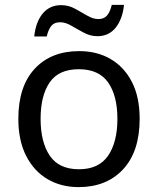

<svg xmlns="http://www.w3.org/2000/svg" viewBox="-20 -755 645 785"><path d="M551 -269Q551 -136 483.5 -63Q416 10 301 10Q230 10 174.5 -22.5Q119 -55 87 -117.5Q55 -180 55 -269Q55 -402 122 -474Q189 -546 304 -546Q377 -546 432.5 -513.5Q488 -481 519.5 -419.5Q551 -358 551 -269ZM146 -269Q146 -174 183.5 -118.5Q221 -63 303 -63Q384 -63 422 -118.5Q460 -174 460 -269Q460 -364 422 -418Q384 -472 302 -472Q220 -472 183 -418Q146 -364 146 -269ZM120 -606Q126 -665 154.5 -699.5Q183 -734 230 -734Q260 -734 286.5 -719.5Q313 -705 337 -691Q361 -677 382 -677Q405 -677 417.5 -691.5Q430 -706 437 -735H487Q481 -677 453 -642Q425 -607 378 -607Q350 -607 323.5 -621Q297 -635 272.5 -649.5Q248 -664 226 -664Q202 -664 190 -649.5Q178 -635 171 -606Z"/></svg>

Font: Noto Sans Rejang
Style: Regular
Weight: 400
Designer: Monotype Design Team
Foundry: Monotype Imaging Inc.
Version: Version 2.001; ttfautohint (v1.8.4.7-5d5b)